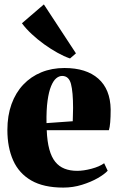

<svg xmlns="http://www.w3.org/2000/svg" viewBox="-20 -839 536 871"><path d="M267 12Q178 12 122 -20.2Q66 -52.5 39.8 -111.2Q13.5 -170 13.5 -249.5Q13.5 -314.5 32.2 -366.5Q51 -418.5 85.5 -455Q120 -491.5 167.5 -511Q215 -530.5 272.5 -530.5Q371.5 -530.5 426 -482.2Q480.5 -434 482 -343Q482 -308.5 480 -284.5Q478 -260.5 474 -248.5H192Q194 -197 203.8 -161.5Q213.5 -126 230.8 -104.8Q248 -83.5 273 -73.8Q298 -64 330 -64Q359 -64 395 -73.5Q431 -83 452.5 -98.5L468.5 -64.5Q454.5 -49 423.8 -31.2Q393 -13.5 352.2 -0.8Q311.5 12 267 12ZM191 -280.5 310 -289Q310.5 -305 310.8 -319.2Q311 -333.5 311.5 -349.5Q311.5 -421.5 302 -458Q292.5 -494.5 262 -494.5Q248 -494.5 235 -483.8Q222 -473 211.8 -448.2Q201.5 -423.5 195.8 -382.5Q190 -341.5 191 -280.5ZM297 -574Q270.5 -583 240.5 -599.8Q210.5 -616.5 180.2 -638.2Q150 -660 123.8 -684.5Q97.5 -709 79.5 -733.5L179 -819L324.5 -597L298 -574Z"/></svg>

Font: Merriweather 120pt Black
Style: Regular
Weight: 900
Designer: Eben Sorkin
Foundry: Eben Sorkin
Version: Version 2.100